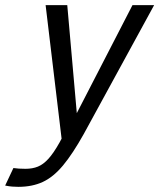

<svg xmlns="http://www.w3.org/2000/svg" viewBox="-97 -520 618 745"><path d="M-45 132Q-26 135 2 135Q29 135 50 126.5Q71 118 91 96Q111 74 134 33L142 18L80 -500H164L201 -81L417 -500H501L228 0Q185 77 147.5 122Q110 167 69 186Q28 205 -26 205Q-38 205 -50 204Q-62 203 -77 200Z"/></svg>

Font: Epunda Sans
Style: Italic
Weight: 400
Italic angle: -12.0243°
Designer: Simon Atzbach
Foundry: typofactur
Version: Version 2.204; ttfautohint (v1.8.4.7-5d5b)